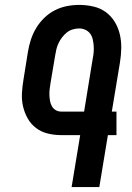

<svg xmlns="http://www.w3.org/2000/svg" viewBox="-20 -763 540 783"><path d="M272 0 307 -212H229Q201 -212 174.5 -218.5Q148 -225 127 -241Q106 -257 93 -280Q80 -303 74 -329Q68 -355 69.5 -383Q71 -411 76 -440L94 -552Q98 -577 106 -601.5Q114 -626 127.5 -648.5Q141 -671 160.5 -690Q180 -709 203.5 -721Q227 -733 252.5 -738Q278 -743 303 -743Q332 -743 360.5 -736.5Q389 -730 411 -714Q433 -698 447.5 -674.5Q462 -651 468.5 -623.5Q475 -596 474.5 -566.5Q474 -537 469 -507L436 -308H455V-212H420L385 0ZM323 -308 358 -523Q361 -537 362 -550.5Q363 -564 362 -577Q361 -590 358 -603Q355 -616 347.5 -626Q340 -636 328 -641.5Q316 -647 303 -647Q290 -647 276.5 -643Q263 -639 252.5 -630.5Q242 -622 233.5 -611Q225 -600 219 -587.5Q213 -575 210 -562.5Q207 -550 205 -537L186 -424Q184 -412 182.5 -399.5Q181 -387 181.5 -375Q182 -363 184 -351.5Q186 -340 191.5 -330Q197 -320 207 -314Q217 -308 229 -308Z"/></svg>

Font: Iosevka Term Curly
Style: Bold Italic
Weight: 700
Italic angle: -9°
Designer: Belleve Invis
Foundry: Belleve Invis
Version: Version 32.3.0